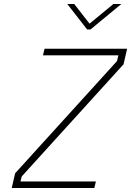

<svg xmlns="http://www.w3.org/2000/svg" viewBox="-20 -945 659 965"><path d="M590 -925 435 -797H418L318 -925H353L430 -826L550 -925ZM196 -667 204 -700H619L601 -622L89 -58L83 -33H462L454 0H39L56 -74L568 -638L575 -667Z"/></svg>

Font: Titillium Web ExtraLight
Style: Italic
Weight: 275
Italic angle: -13°
Version: Version 1.002;PS 57.000;hotconv 1.0.70;makeotf.lib2.5.55311